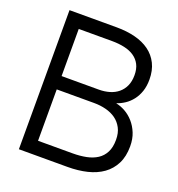

<svg xmlns="http://www.w3.org/2000/svg" viewBox="-131 -827 865 934"><g transform="rotate(20 302.0 -360.0)"><path d="M322 0H70V-720H314.5Q366.5 -720 410 -709Q453.5 -698 484.8 -675.2Q516 -652.5 533.5 -617.5Q551 -582.5 551 -535Q551 -501 541.8 -474Q532.5 -447 516.8 -426.8Q501 -406.5 480.8 -393Q460.5 -379.5 438 -372Q462 -367.5 486.2 -354Q510.5 -340.5 530 -318.5Q549.5 -296.5 561.8 -266.5Q574 -236.5 574 -198Q574 -145.5 555 -108Q536 -70.5 502.5 -46.5Q469 -22.5 422.8 -11.2Q376.5 0 322 0ZM315.5 -649.5H143.5V-405.5H336Q365.5 -405.5 391 -413Q416.5 -420.5 435.2 -436Q454 -451.5 464.8 -475Q475.5 -498.5 475.5 -530.5Q475.5 -563 463.8 -585.5Q452 -608 431 -622.2Q410 -636.5 380.5 -643Q351 -649.5 315.5 -649.5ZM322 -70.5Q360.5 -70.5 392.8 -77Q425 -83.5 448.5 -98.8Q472 -114 485.2 -139.8Q498.5 -165.5 498.5 -204.5Q498.5 -240 485.2 -265Q472 -290 450 -305.8Q428 -321.5 398.8 -329Q369.5 -336.5 337.5 -336.5H143.5V-70.5Z"/></g></svg>

Font: Vela Sans
Style: Regular
Weight: 400
Designer: Principal design: Mikhail Sharanda - project Manrope.
Design modification: Ravid Balaliev
Foundry: Mikhail Sharanda
Version: Version 1.001;August 23, 2023;FontCreator 14.0.0.2901 64-bit